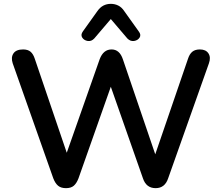

<svg xmlns="http://www.w3.org/2000/svg" viewBox="-20 -970 1152 998"><path d="M470 -770Q455 -754 436 -757Q417 -760 407.5 -774.5Q398 -789 411 -807L486 -912Q500 -932 517.5 -941Q535 -950 556 -950Q577 -950 595 -941Q613 -932 626 -912L701 -807Q715 -789 705.5 -774.5Q696 -760 677 -757Q658 -754 642 -770L556 -871ZM323 8Q297 8 282 -4.5Q267 -17 257 -43L46 -641Q36 -672 50 -692.5Q64 -713 100 -713Q125 -713 139 -701Q153 -689 161 -664L327 -176L498 -662Q517 -713 560 -713Q602 -713 619 -661L787 -168L957 -664Q965 -689 979.5 -701Q994 -713 1019 -713Q1050 -713 1063.5 -692.5Q1077 -672 1066 -641L854 -43Q837 8 789 8Q740 8 723 -43L556 -519L388 -43Q378 -17 363.5 -4.5Q349 8 323 8Z"/></svg>

Font: Chiron GoRound TC M
Style: Regular
Weight: 500
Designer: Ryoko NISHIZUKA 西塚涼子 (kana, bopomofo & ideographs); Paul D. Hunt (Latin, Greek & Cyrillic); Sandoll Communications 산돌커뮤니
Foundry: Adobe
Version: Version 1.000;hotconv 1.1.1;makeotfexe 2.6.0